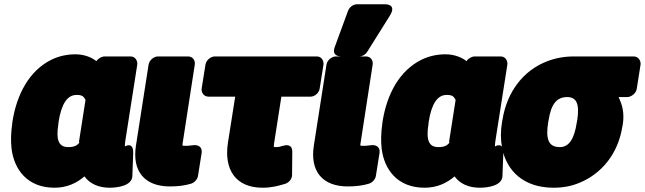

<svg xmlns="http://www.w3.org/2000/svg" viewBox="-20 -830 3016 898"><path d="M332 -576C294 -576 256 -568 221 -551C117 -500 58 -389 38 -260L37 -250C31 -209 30 -171 34 -135C46 -37 108 48 235 48C292 48 338 27 375 -5C400 29 440 48 493 48C530 48 597 39 599 -6L603 -112C605 -171 564 -145 564 -145C564 -150 564 -160 566 -171L622 -528C624 -544 614 -566 591 -566H469C456 -566 439 -557 431 -544C408 -562 374 -576 332 -576ZM380 -363 350 -171C349 -167 351 -165 350 -161C339 -149 327 -142 299 -142C255 -142 241 -174 253 -250L254 -260C267 -343 294 -386 338 -386C365 -386 371 -379 380 -363Z M835 -165 891 -528C894 -549 880 -566 860 -566H718C702 -566 679 -551 675 -528L616 -150C597 -30 655 42 775 42C812 42 844 38 874 29C889 24 903 10 906 -7L923 -114C928 -146 902 -153 886 -151L867 -149C859 -148 856 -148 849 -148C831 -148 832 -147 835 -165Z M1208 48C1251 48 1283 39 1313 30C1330 25 1346 8 1346 -11L1347 -118C1348 -160 1313 -151 1303 -148C1286 -143 1286 -142 1266 -142C1264 -142 1263 -143 1261 -143C1260 -146 1261 -151 1262 -160L1296 -378H1433C1449 -378 1471 -392 1475 -415L1493 -528C1495 -544 1485 -566 1462 -566H984C968 -566 945 -551 941 -528L923 -415C921 -399 932 -378 955 -378H1080L1046 -162C1027 -38 1081 48 1208 48Z M1667 -165 1723 -528C1726 -549 1712 -566 1692 -566H1550C1534 -566 1511 -551 1507 -528L1448 -150C1429 -30 1487 42 1607 42C1644 42 1676 38 1706 29C1721 24 1735 10 1738 -7L1755 -114C1760 -146 1734 -153 1718 -151L1699 -149C1691 -148 1688 -148 1681 -148C1663 -148 1664 -147 1667 -165ZM1649 -810C1632 -810 1615 -797 1608 -780L1546 -611C1530 -569 1566 -566 1576 -566H1660C1674 -566 1689 -574 1697 -587L1803 -756C1840 -815 1777 -810 1777 -810Z M2063 -576C2025 -576 1987 -568 1952 -551C1848 -500 1789 -389 1769 -260L1768 -250C1762 -209 1761 -171 1765 -135C1777 -37 1839 48 1966 48C2023 48 2069 27 2106 -5C2131 29 2171 48 2224 48C2261 48 2328 39 2330 -6L2334 -112C2336 -171 2295 -145 2295 -145C2295 -150 2295 -160 2297 -171L2353 -528C2355 -544 2345 -566 2322 -566H2200C2187 -566 2170 -557 2162 -544C2139 -562 2105 -576 2063 -576ZM2111 -363 2081 -171C2080 -167 2082 -165 2081 -161C2070 -149 2058 -142 2030 -142C1986 -142 1972 -174 1984 -250L1985 -260C1998 -343 2025 -386 2069 -386C2096 -386 2102 -379 2111 -363Z M2873 -376H2914C2930 -376 2954 -391 2958 -414L2976 -528C2978 -544 2967 -566 2944 -566H2663C2619 -566 2576 -558 2538 -543C2429 -501 2351 -402 2330 -269L2328 -259C2321 -217 2321 -178 2328 -140C2348 -32 2428 48 2569 48C2612 48 2652 41 2690 25C2793 -17 2871 -110 2891 -239L2893 -249C2901 -303 2890 -341 2873 -376ZM2633 -376C2677 -376 2691 -343 2680 -269L2678 -259C2666 -179 2641 -142 2598 -142C2546 -142 2531 -178 2544 -259L2546 -269C2558 -344 2584 -376 2633 -376Z"/></svg>

Font: Asimov Print
Style: EIt
Weight: 500
Designer: Google
Version: Version 2.000980; 2014